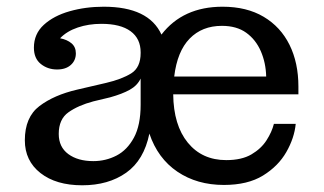

<svg xmlns="http://www.w3.org/2000/svg" viewBox="-20 -542 964 572"><path d="M225 10Q147 10 100.5 -26.5Q54 -63 54 -124Q54 -193 97.5 -226Q141 -259 210 -275L296 -295Q343 -306 371 -323.5Q399 -341 399 -384V-386Q399 -427 369 -449Q339 -471 282 -471Q244 -471 211.5 -460Q179 -449 159 -428Q180 -424 193 -413Q206 -402 206 -383Q206 -362 191 -348.5Q176 -335 150 -335Q122 -335 101.5 -351.5Q81 -368 81 -400Q81 -441 110.5 -468Q140 -495 187.5 -508.5Q235 -522 289 -522Q423 -522 461 -439Q525 -522 643 -522Q715 -522 765.5 -492Q816 -462 842.5 -408.5Q869 -355 869 -284V-261H496Q497 -169 539.5 -117Q582 -65 654 -65Q700 -65 729 -82Q758 -99 774 -124Q790 -149 796 -173H861Q857 -131 833 -89Q809 -47 763.5 -19Q718 9 647 9Q567 9 508.5 -30.5Q450 -70 425 -144Q409 -65 356 -27.5Q303 10 225 10ZM155 -143Q155 -104 183.5 -83Q212 -62 258 -62Q295 -62 327 -78.5Q359 -95 379 -132Q399 -169 399 -230V-308Q389 -287 366.5 -274.5Q344 -262 308 -252L258 -240Q213 -228 184 -207.5Q155 -187 155 -143ZM773 -314Q772 -355 757 -389.5Q742 -424 713.5 -444.5Q685 -465 641 -465Q582 -465 545 -427Q508 -389 499 -314Z"/></svg>

Font: Montagu Slab 16pt
Style: Regular
Weight: 400
Designer: Florian Karsten
Foundry: Florian Karsten
Version: Version 1.000; ttfautohint (v1.8.3)